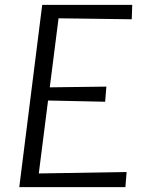

<svg xmlns="http://www.w3.org/2000/svg" viewBox="-20 -767 596 787"><path d="M59 0 153 -747H522L520 -688L220 -692L184 -409L416 -412L411 -350L177 -355L139 -56L499 -62L494 0Z"/></svg>

Font: Merriweather Sans Light
Style: Italic
Weight: 300
Italic angle: -7.5°
Designer: Eben Sorkin
Foundry: Eben Sorkin
Version: Version 2.001; ttfautohint (v1.8.3)